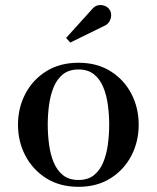

<svg xmlns="http://www.w3.org/2000/svg" viewBox="-20 -712 606 742"><path d="M283.5 10Q211.5 10 159 -23Q106.5 -56 78 -110.5Q49.5 -165 49.5 -230Q49.5 -295 78 -349.5Q106.5 -404 159 -436.8Q211.5 -469.5 283.5 -469.5Q355 -469.5 407.2 -436.8Q459.5 -404 487.8 -349.5Q516 -295 516 -230Q516 -165 487.8 -110.5Q459.5 -56 407.2 -23Q355 10 283.5 10ZM283.5 -16.5Q320 -16.5 343.2 -35.2Q366.5 -54 379.2 -85.2Q392 -116.5 397 -154.5Q402 -192.5 402 -230Q402 -268 397 -305.8Q392 -343.5 379.2 -374.8Q366.5 -406 343.2 -424.8Q320 -443.5 283.5 -443.5Q246.5 -443.5 223.2 -424.8Q200 -406 187.2 -374.8Q174.5 -343.5 169.5 -305.8Q164.5 -268 164.5 -230Q164.5 -192.5 169.5 -154.5Q174.5 -116.5 187.2 -85.2Q200 -54 223.2 -35.2Q246.5 -16.5 283.5 -16.5ZM251.5 -547.5 235.5 -565.5 334.5 -675Q346 -689.5 360 -691.8Q374 -694 386.2 -688.8Q398.5 -683.5 404 -673.5Q410.5 -663.5 409.5 -650.5Q408.5 -637.5 401.5 -627Q394.5 -616.5 382 -611.5Z"/></svg>

Font: Bodoni Moda 9pt Medium
Style: Regular
Weight: 500
Designer: Owen Earl
Foundry: indestructible type
Version: Version 2.005